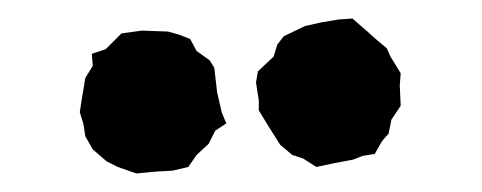

<svg xmlns="http://www.w3.org/2000/svg" viewBox="-20 -767 520 207"><path d="M321 -587 307 -596 295 -600 282 -611 270 -630 259 -648V-659L256 -678L258 -690L275 -706L279 -719L286 -728L309 -739L327 -743L345 -746L360 -747L375 -734L385 -725L397 -715L401 -706L412 -688L411 -675L412 -653L402 -638L399 -623L392 -615L384 -601L371 -599L361 -595L340 -591ZM127 -580 107 -587 95 -593 80 -606 72 -620 70 -633 66 -646 68 -659 72 -683 80 -696 79 -709 94 -714 111 -731 133 -734 161 -733 172 -730 185 -725 192 -712 206 -702 211 -694 213 -677 214 -668 219 -646 224 -634 212 -626 205 -612 192 -600 183 -587 166 -583 148 -582Z"/></svg>

Font: Winky Rough SemiBold
Style: Regular
Weight: 600
Designer: Simon Atzbach
Foundry: typofactur
Version: Version 1.206; ttfautohint (v1.8.4.7-5d5b)